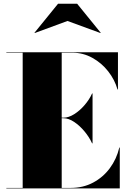

<svg xmlns="http://www.w3.org/2000/svg" viewBox="-20 -1038 710 1058"><path d="M352 -922.5 171.5 -856 170 -857.5 300 -1017.5H405L535 -857.5L533.5 -856ZM487.5 -248Q472.5 -281.5 446 -313.5Q419.5 -345.5 388.8 -366Q358 -386.5 329.5 -386.5H320V-2.5H369.5Q438 -2.5 493 -31.8Q548 -61 585.2 -111.2Q622.5 -161.5 637.5 -225H640V0H15V-2.5H105V-747.5H15V-750H630V-545H627.5Q612.5 -598.5 576.2 -644.8Q540 -691 489 -719.2Q438 -747.5 379.5 -747.5H320V-389.5H329.5Q358 -389.5 388.8 -408.8Q419.5 -428 446 -458.8Q472.5 -489.5 487.5 -523H490V-248Z"/></svg>

Font: Bodoni* 72pt Fatface
Style: Regular
Weight: 900
Version: Version 2.3